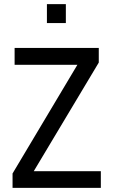

<svg xmlns="http://www.w3.org/2000/svg" viewBox="-20 -913 548 933"><path d="M470 -81V0H41V-70L356 -598H51V-680H460V-609L144 -81ZM300 -801H208V-893H300Z"/></svg>

Font: Inria Sans
Style: Regular
Weight: 400
Designer: Black Foundry Team
Foundry: Black Foundry
Version: Version 1.2; ttfautohint (v1.8.3)